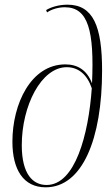

<svg xmlns="http://www.w3.org/2000/svg" viewBox="-20 -790 480 820"><path d="M175 10C332 10 416 -197 416 -489C416 -678 378 -770 268 -770C228 -770 195 -758 177 -747L181 -737C200 -750 228 -759 257 -759C357 -759 383 -658 373 -434C351 -492 310 -515 259 -515C112 -515 33 -346 33 -185C33 -67 79 10 175 10ZM179 0C121 0 73 -45 73 -170C73 -338 156 -503 265 -503C316 -503 353 -470 372 -413C358 -215 301 0 179 0Z"/></svg>

Font: Noto Serif Display ExtraCondensed ExtraLight
Style: Italic
Weight: 200
Width: 2
Italic angle: -12°
Designer: Monotype Design Team
Foundry: Monotype Imaging Inc.
Version: Version 2.009